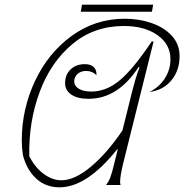

<svg xmlns="http://www.w3.org/2000/svg" viewBox="-20 -790 787 820"><path d="M747 -550Q747 -490 712.5 -447.5Q678 -405 618 -397Q659 -417 683.5 -454.5Q708 -492 708 -537Q708 -601 652.5 -640Q597 -679 509 -679Q382 -679 289.5 -602Q197 -525 149.5 -397.5Q102 -270 105 -123Q130 -74 167 -47Q204 -20 242 -20Q298 -20 367 -77Q436 -134 503 -233L544 -398Q553 -433 559.5 -454.5Q566 -476 576 -502L572 -504Q484 -368 358 -368Q311 -368 284.5 -386Q258 -404 258 -435Q258 -471 281.5 -493.5Q305 -516 342 -516Q367 -516 380 -504Q393 -492 392 -469Q374 -487 348 -487Q325 -487 311 -474Q297 -461 297 -442Q297 -423 316.5 -411Q336 -399 370 -399Q434 -399 491.5 -447Q549 -495 628 -613H636L506 -92Q493 -38 493 -14Q493 -6 495 0H433Q444 -14 451 -32Q458 -50 468 -92L483 -152H480Q351 10 234 10Q175 10 134.5 -27.5Q94 -65 78 -127Q73 -159 73 -190Q73 -324 129.5 -444Q186 -564 286.5 -637Q387 -710 513 -710Q574 -710 627.5 -691.5Q681 -673 714 -637Q747 -601 747 -550ZM330 -770H634L629 -740H325Z"/></svg>

Font: Srisakdi
Style: Regular
Weight: 400
Designer: Cadson Demak Co.,Ltd.
Foundry: Cadson Demak Co.,Ltd.
Version: Version 1.000